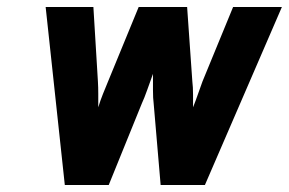

<svg xmlns="http://www.w3.org/2000/svg" viewBox="-20 -531 829 551"><path d="M111 -511H248L261 -297Q262 -281 262 -262Q262 -243 262 -223Q268 -243 275.5 -261.5Q283 -280 290 -297L378 -511H517L532 -297Q534 -282 534 -258.5Q534 -235 534 -223Q542 -243 548.5 -262Q555 -281 561 -297L649 -511H789L568 0H441L421 -234Q419 -248 419 -272.5Q419 -297 419 -319Q411 -297 402.5 -273Q394 -249 387 -234L292 0H166Z"/></svg>

Font: Overpass Heavy
Style: Italic
Weight: 900
Italic angle: -10°
Designer: Delve Withrington, Dave Bailey
Foundry: Delve Fonts
Version: Version 3.000;DELV;Overpass